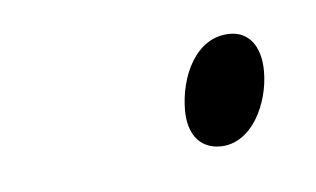

<svg xmlns="http://www.w3.org/2000/svg" viewBox="-25 -560 227 138"><g transform="rotate(-5 88.5 -491.0)"><path d="M130 -451C153 -451 166 -479 166 -502C166 -521 157 -531 144 -531C119 -531 107 -503 107 -479C107 -461 116 -451 130 -451Z"/></g></svg>

Font: Noto Sans ExtraCondensed ExtraLight
Style: Italic
Weight: 200
Width: 2
Italic angle: -12°
Designer: Monotype Design Team
Foundry: Monotype Imaging Inc.
Version: Version 2.013